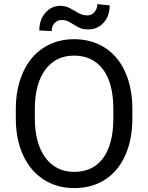

<svg xmlns="http://www.w3.org/2000/svg" viewBox="-20 -913 728 942"><path d="M629.4 -332.5Q629.4 -228 594.2 -150.1Q559.1 -72.3 494.6 -31.2Q430.2 9.8 344.2 9.8Q260.3 9.8 195.3 -31.5Q130.4 -72.8 94.5 -149.2Q58.6 -225.6 57.6 -326.2V-377.4Q57.6 -480 93.3 -558.6Q128.9 -637.2 194.1 -679Q259.3 -720.7 343.3 -720.7Q428.7 -720.7 493.9 -679.4Q559.1 -638.2 594.2 -559.8Q629.4 -481.4 629.4 -377.4ZM536.1 -378.4Q536.1 -504.9 485.4 -572.5Q434.6 -640.1 343.3 -640.1Q254.4 -640.1 203.4 -572.5Q152.3 -504.9 150.9 -384.8V-332.5Q150.9 -210 202.4 -139.9Q253.9 -69.8 344.2 -69.8Q435.1 -69.8 484.9 -136Q534.7 -202.1 536.1 -325.7ZM518.1 -886.7Q518.1 -834 488 -801.3Q458 -768.6 413.1 -768.6Q393.1 -768.6 378.4 -773.4Q363.8 -778.3 340.1 -793.5Q316.4 -808.6 305.9 -811.8Q295.4 -814.9 281.7 -814.9Q261.7 -814.9 247.6 -799.6Q233.4 -784.2 233.4 -760.3L172.9 -763.7Q172.9 -815.9 202.4 -850.1Q231.9 -884.3 277.3 -884.3Q294.4 -884.3 308.1 -879.4Q321.8 -874.5 345.2 -860.4Q368.7 -846.2 381.1 -841.8Q393.6 -837.4 408.7 -837.4Q429.7 -837.4 443.6 -854Q457.5 -870.6 457.5 -892.6Z"/></svg>

Font: RobotoInd
Style: Regular
Weight: 400
Designer: Google
Version: Version 2.001101; 2014